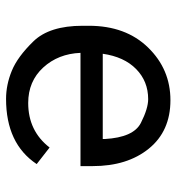

<svg xmlns="http://www.w3.org/2000/svg" viewBox="6 -584 588 640"><g transform="rotate(90 300.0 -264.0)"><path d="M310.5 -463.9Q251 -463.9 210.2 -423.8Q169.4 -383.8 159.2 -312.5H443.4V-319.3Q438 -415 389.9 -439.5Q341.8 -463.9 310.5 -463.9ZM526.9 -92.3Q459 9.8 309.6 9.8Q262.7 9.8 216.1 -9.3Q169.4 -28.3 117.7 -81.5Q65.9 -134.8 65.9 -245.6V-266.1Q65.9 -389.2 138.4 -463.6Q210.9 -538.1 314 -538.1Q417 -538.1 475.3 -466.3Q533.7 -394.5 533.7 -278.8V-238.3H156.2Q159.2 -164.1 205.1 -114Q251 -64 323.2 -64Q416.5 -64 471.7 -135.3Z"/></g></svg>

Font: RobotoMono-Regular
Style: Regular
Weight: 400
Designer: Google
Version: Version 2.000985; 2015; ttfautohint (v1.3)